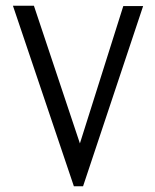

<svg xmlns="http://www.w3.org/2000/svg" viewBox="-20 -644 540 668"><path d="M25 -624H98L258 -145L409 -623H478L269 4H237Z"/></svg>

Font: Vazir Code FD
Style: Code-FD
Weight: 400
Foundry: DejaVu fonts team - Redesigned by Saber Rastikerdar
Version: Version 1.1.2